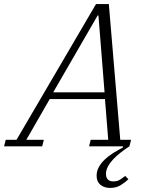

<svg xmlns="http://www.w3.org/2000/svg" viewBox="-71 -718 732 942"><path d="M470 204Q440 204 421.5 188.5Q403 173 403 144Q403 122 413.5 102.5Q424 83 441.5 66Q459 49 482.5 34Q506 19 533 5L532 0H366L374 -32H460L444 -232H173L58 -32H144L136 0H-51L-43 -32H10L400 -698H463L519 -32H572L564 0Q542 14 521 30.5Q500 47 484 64Q468 81 458.5 99Q449 117 449 135Q449 154 458.5 163Q468 172 485 172Q504 172 517 164Q530 156 543 145L559 161Q543 177 521 190.5Q499 204 470 204ZM190 -265H442L412 -642H408Z"/></svg>

Font: IBM Plex Serif Light
Style: Italic
Weight: 300
Italic angle: -14°
Designer: Mike Abbink, Paul van der Laan, Pieter van Rosmalen
Foundry: Bold Monday
Version: Version 3.001